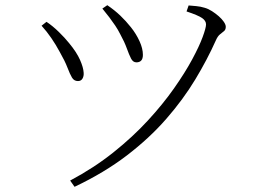

<svg xmlns="http://www.w3.org/2000/svg" viewBox="-20 -696 1040 739"><path d="M374 -663 393 -676Q421 -657 443 -636Q465 -615 484 -591Q504 -566 517 -537.5Q530 -509 530 -485Q530 -470 523.5 -463Q517 -456 505 -456Q492 -456 484.5 -470.5Q477 -485 468 -510Q459 -535 443 -564Q434 -582 423.5 -597.5Q413 -613 401 -629Q389 -645 374 -663ZM267 23 250 -1Q342 -50 416.5 -109.5Q491 -169 549 -232Q607 -295 649.5 -355.5Q692 -416 719.5 -467Q747 -518 760 -553.5Q773 -589 773 -602Q773 -616 758 -626.5Q743 -637 698 -652L706 -675Q718 -674 735 -672.5Q752 -671 768 -666Q782 -662 796 -653Q810 -644 822 -633.5Q834 -623 841.5 -612Q849 -601 849 -593Q849 -582 842.5 -576.5Q836 -571 827 -564Q818 -557 811 -541Q778 -467 731.5 -390Q685 -313 620 -238.5Q555 -164 468 -97.5Q381 -31 267 23ZM140 -597 159 -612Q183 -596 206.5 -573Q230 -550 246 -530Q275 -495 288 -465.5Q301 -436 302 -416Q303 -403 297.5 -393.5Q292 -384 280 -384Q265 -384 257 -397.5Q249 -411 239.5 -436Q230 -461 210 -496Q195 -524 177.5 -549.5Q160 -575 140 -597Z"/></svg>

Font: Noto Serif KR
Style: Regular
Weight: 200
Designer: Ryoko NISHIZUKA 西塚涼子 (kana & ideographs); Frank Grießhammer (Latin, Greek & Cyrillic); Wenlong ZHANG 张文龙 (bopomofo); San
Foundry: Adobe
Version: Version 2.001;hotconv 1.1.0;makeotfexe 2.6.0